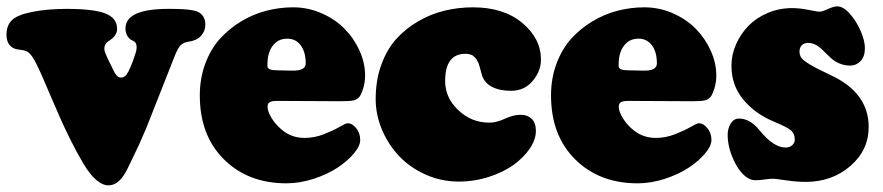

<svg xmlns="http://www.w3.org/2000/svg" viewBox="-25 -550 2737 595"><path d="M394 -382.3Q398.4 -393.1 398.4 -404.3Q398.4 -416 391.1 -421.4Q390.1 -422.4 387 -423.8Q383.8 -425.3 380.4 -427.2Q377 -429.2 374.5 -432.1Q363.8 -443.8 363.8 -461.9Q363.8 -522.5 497.1 -522.5Q523.4 -522.5 539.3 -521.7Q555.2 -521 570.6 -518.3Q585.9 -515.6 593.8 -510.3Q601.6 -504.9 606.4 -496.1Q611.3 -487.3 611.3 -474.1Q611.3 -453.6 598.1 -439Q585 -424.3 559.6 -420.9Q544.4 -418.9 535.4 -410.2Q526.4 -401.4 516.6 -377L428.2 -152.8Q418.9 -130.4 407 -104.2Q395 -78.1 384.5 -56.9Q374 -35.6 371.6 -30.3Q346.2 24.4 311.5 24.4Q273.4 24.4 232.9 -43.9Q213.4 -76.7 194.3 -115Q175.3 -153.3 164.1 -178.5Q152.8 -203.6 132.3 -251.5Q111.8 -299.3 103 -319.8Q87.9 -354 77.4 -370.6Q66.9 -387.2 56.2 -391.6Q49.8 -394.5 37.6 -395.8Q25.4 -397 20 -399.4Q-4.9 -409.7 -4.9 -442.9Q-4.9 -470.7 11.7 -487.3Q28.3 -503.9 75.2 -513.2Q122.1 -522.5 182.1 -522.5Q265.1 -522.5 301.5 -508.3Q337.9 -494.1 337.9 -460.4Q337.9 -439 312 -422.9Q298.3 -414.6 298.3 -398.9Q298.3 -392.6 301.8 -384.8Q305.7 -374 315.4 -354.7Q325.2 -335.4 325.2 -335Q335.9 -309.6 349.6 -309.6Q355.5 -309.6 359.9 -312Q364.3 -314.5 368.2 -320.6Q372.1 -326.7 374 -330.3Q376 -334 379.4 -342.8Q385.7 -356.4 389.4 -368.4Q393.1 -380.4 394 -382.3Z M883.3 -527.3Q929.7 -527.3 971.9 -508.8Q1014.2 -490.2 1043.2 -460.4Q1072.3 -430.7 1089.4 -392.6Q1106.4 -354.5 1106.4 -316.4Q1106.4 -293.9 1100.1 -274.7Q1093.8 -255.4 1088.4 -249.5Q1081.5 -241.7 1071.3 -239Q1061 -236.3 1031.2 -236.3L834 -237.3Q817.4 -237.3 810.8 -233.4Q804.2 -229.5 804.2 -219.2Q804.2 -210 809.1 -198.7Q822.8 -168 851.6 -145.3Q880.4 -122.6 918.9 -122.6Q949.2 -122.6 978.5 -134Q1007.8 -145.5 1027.1 -156.7Q1046.4 -168 1052.2 -168Q1066.4 -168 1078.9 -152.8Q1091.3 -137.7 1091.3 -116.2Q1091.3 -97.7 1071.5 -74.2Q1051.8 -50.8 1020.8 -30.3Q989.7 -9.8 946.8 4.2Q903.8 18.1 862.8 18.1Q743.7 18.1 668.9 -56.2Q594.2 -130.4 594.2 -254.4Q594.2 -307.1 611.1 -352.5Q627.9 -397.9 656.2 -429.4Q684.6 -460.9 721.7 -483.4Q758.8 -505.9 799.8 -516.6Q840.8 -527.3 883.3 -527.3ZM883.3 -331.1Q922.4 -331.1 922.4 -353.5Q922.4 -388.7 907 -409.4Q891.6 -430.2 865.2 -430.2Q843.3 -430.2 829.3 -418Q815.4 -405.8 809.1 -387.2Q803.7 -372.1 803.7 -346.2Q803.7 -337.9 811.8 -335Q819.8 -332 836.4 -332Z M1440.4 -527.3Q1535.6 -527.3 1593.5 -479Q1651.4 -430.7 1651.4 -365.2Q1651.4 -329.6 1625.7 -299.1Q1600.1 -268.6 1558.6 -268.6Q1522.5 -268.6 1498.5 -281.5Q1474.6 -294.4 1467.8 -319.8Q1467.3 -321.3 1465.3 -329.1Q1463.4 -336.9 1462.6 -338.9Q1461.9 -340.8 1460 -347.7Q1458 -354.5 1456.8 -356.4Q1455.6 -358.4 1452.9 -363.5Q1450.2 -368.7 1448.2 -370.4Q1446.3 -372.1 1442.9 -375.5Q1439.5 -378.9 1435.8 -380.1Q1432.1 -381.3 1427.5 -382.3Q1422.9 -383.3 1417.5 -383.3Q1354.5 -383.3 1354.5 -298.8Q1354.5 -247.1 1395.3 -208.5Q1436 -169.9 1491.7 -169.9Q1513.7 -169.9 1539.6 -182.1Q1565.4 -194.3 1589.4 -194.3Q1609.4 -194.3 1622.6 -181.9Q1635.7 -169.4 1635.7 -144Q1635.7 -117.7 1616.9 -89.8Q1598.1 -62 1566.9 -39.3Q1535.6 -16.6 1490.5 -2Q1445.3 12.7 1396.5 12.7Q1342.8 12.7 1294.4 -8.8Q1246.1 -30.3 1212.4 -65.7Q1178.7 -101.1 1158.9 -147.7Q1139.2 -194.3 1139.2 -243.2Q1139.2 -300.3 1156.2 -348.1Q1173.3 -396 1202.4 -428.5Q1231.4 -460.9 1270.3 -483.6Q1309.1 -506.3 1352.1 -516.8Q1395 -527.3 1440.4 -527.3Z M1971.7 -527.3Q2018.1 -527.3 2060.3 -508.8Q2102.5 -490.2 2131.6 -460.4Q2160.6 -430.7 2177.7 -392.6Q2194.8 -354.5 2194.8 -316.4Q2194.8 -293.9 2188.5 -274.7Q2182.1 -255.4 2176.8 -249.5Q2169.9 -241.7 2159.7 -239Q2149.4 -236.3 2119.6 -236.3L1922.4 -237.3Q1905.8 -237.3 1899.2 -233.4Q1892.6 -229.5 1892.6 -219.2Q1892.6 -210 1897.5 -198.7Q1911.1 -168 1939.9 -145.3Q1968.8 -122.6 2007.3 -122.6Q2037.6 -122.6 2066.9 -134Q2096.2 -145.5 2115.5 -156.7Q2134.8 -168 2140.6 -168Q2154.8 -168 2167.2 -152.8Q2179.7 -137.7 2179.7 -116.2Q2179.7 -97.7 2159.9 -74.2Q2140.1 -50.8 2109.1 -30.3Q2078.1 -9.8 2035.2 4.2Q1992.2 18.1 1951.2 18.1Q1832 18.1 1757.3 -56.2Q1682.6 -130.4 1682.6 -254.4Q1682.6 -307.1 1699.5 -352.5Q1716.3 -397.9 1744.6 -429.4Q1772.9 -460.9 1810.1 -483.4Q1847.2 -505.9 1888.2 -516.6Q1929.2 -527.3 1971.7 -527.3ZM1971.7 -331.1Q2010.7 -331.1 2010.7 -353.5Q2010.7 -388.7 1995.4 -409.4Q1980 -430.2 1953.6 -430.2Q1931.6 -430.2 1917.7 -418Q1903.8 -405.8 1897.5 -387.2Q1892.1 -372.1 1892.1 -346.2Q1892.1 -337.9 1900.1 -335Q1908.2 -332 1924.8 -332Z M2328.6 -146.5Q2372.1 -92.8 2409.2 -92.8Q2422.4 -92.8 2430.2 -100.1Q2438 -107.4 2438 -117.7Q2438 -136.2 2426 -146.2Q2414.1 -156.2 2370.6 -174.3Q2314 -198.2 2277.8 -242.2Q2241.7 -286.1 2241.7 -346.2Q2241.7 -380.4 2255.9 -412.6Q2270 -444.8 2294.2 -469.7Q2318.4 -494.6 2354 -509.8Q2389.6 -524.9 2429.7 -524.9Q2453.1 -524.9 2481 -519.3Q2508.8 -513.7 2514.2 -513.7Q2522.5 -513.7 2540.5 -522Q2558.6 -530.3 2569.8 -530.3Q2588.4 -530.3 2608.9 -507.1Q2629.4 -483.9 2642.3 -453.6Q2655.3 -423.3 2655.3 -401.4Q2655.3 -374 2641.6 -360.4Q2627.9 -346.7 2610.4 -346.7Q2581.5 -346.7 2557.6 -363.8Q2551.3 -368.2 2536.9 -382.6Q2522.5 -397 2519 -399.9Q2499.5 -417 2479.5 -417Q2466.8 -417 2459.7 -409.7Q2452.6 -402.3 2452.6 -390.1Q2452.6 -378.4 2459 -370.1Q2465.3 -361.8 2485.8 -349.6Q2506.3 -337.4 2548.8 -317.4Q2667 -262.7 2667 -156.7Q2667 -84.5 2610.1 -35.4Q2553.2 13.7 2471.2 13.7Q2444.3 13.7 2410.9 8.8Q2377.4 3.9 2371.6 3.9Q2360.4 3.9 2343.3 6.3Q2326.2 8.8 2314.7 8.5Q2303.2 8.3 2293 2Q2268.1 -12.7 2249 -53.2Q2230 -93.8 2230 -132.3Q2230 -151.9 2239.5 -167.2Q2249 -182.6 2265.1 -182.6Q2299.3 -182.6 2328.6 -146.5Z"/></svg>

Font: Cooper* Black
Style: Regular
Weight: 900
Designer: Owen Earl
Foundry: indestructible type*
Version: Version 0.001